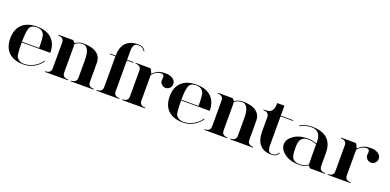

<svg xmlns="http://www.w3.org/2000/svg" viewBox="-2 -1601 5009 2465"><g transform="rotate(20 2502.0 -368.5)"><path d="M175.8 -263.7H410.2Q410.2 -412.1 395.5 -443.4Q368.2 -502.9 293 -502.9Q218.8 -502.9 197.3 -453.1Q175.8 -401.4 175.8 -263.7ZM293 4.9Q161.1 4.9 89.8 -62.5Q19.5 -129.9 19.5 -253.9Q19.5 -377 90.8 -445.3Q162.1 -512.7 293 -512.7Q423.8 -512.7 495.1 -445.3Q566.4 -377 566.4 -253.9H175.8Q175.8 -81.1 195.3 -53.7Q231.4 -4.9 293 -4.9Q366.2 -4.9 430.7 -41Q495.1 -77.1 533.2 -135.7L541 -130.9Q502 -69.3 435.5 -32.2Q369.1 4.9 293 4.9Z M820.3 -429.7V-78.1Q820.3 -9.8 898.4 -9.8V0H585.9V-9.8Q664.1 -9.8 664.1 -78.1V-429.7Q664.1 -498 585.9 -498V-507.8H781.2Q790 -507.8 802.2 -492.7Q814.5 -477.5 816.4 -477.5Q869.1 -512.7 918 -512.7Q1171.9 -512.7 1171.9 -332V-78.1Q1171.9 -9.8 1250 -9.8V0H937.5V-9.8Q1015.6 -9.8 1015.6 -78.1V-322.3Q1015.6 -502.9 918 -502.9Q867.2 -502.9 818.4 -466.8Q820.3 -449.2 820.3 -429.7Z M1367.2 -507.8Q1371.6 -742.2 1591.8 -742.2Q1668.9 -742.2 1694.3 -685.5L1685.5 -681.6Q1662.1 -732.4 1591.8 -732.4Q1523.4 -732.4 1523.4 -632.8V-507.8H1611.3V-498H1523.4V-78.1Q1523.4 -9.8 1601.6 -9.8V0H1289.1V-9.8Q1367.2 -9.8 1367.2 -78.1V-498H1289.1V-507.8Z M2187.5 -415Q2187.5 -383.8 2165 -360.4Q2142.6 -336.9 2109.4 -336.9Q2078.1 -336.9 2054.7 -359.4Q2031.2 -381.8 2031.2 -415Q2031.2 -415 2035.2 -454.1Q2035.2 -493.2 1998 -493.2Q1931.6 -493.2 1875 -428.7V-78.1Q1875 -9.8 1953.1 -9.8V0H1640.6V-9.8Q1718.8 -9.8 1718.8 -78.1V-429.7Q1718.8 -498 1640.6 -498V-507.8H1835.9Q1844.7 -507.8 1853.5 -492.2Q1864.3 -475.6 1869.1 -460.9L1875 -444.3Q1913.1 -479.5 1943.4 -494.1Q1982.4 -512.7 2052.7 -512.7Q2105.5 -512.7 2146.5 -487.3Q2187.5 -461.9 2187.5 -415Z M2353.5 -263.7H2587.9Q2587.9 -412.1 2573.2 -443.4Q2545.9 -502.9 2470.7 -502.9Q2396.5 -502.9 2375 -453.1Q2353.5 -401.4 2353.5 -263.7ZM2470.7 4.9Q2338.9 4.9 2267.6 -62.5Q2197.3 -129.9 2197.3 -253.9Q2197.3 -377 2268.6 -445.3Q2339.8 -512.7 2470.7 -512.7Q2601.6 -512.7 2672.9 -445.3Q2744.1 -377 2744.1 -253.9H2353.5Q2353.5 -81.1 2373 -53.7Q2409.2 -4.9 2470.7 -4.9Q2543.9 -4.9 2608.4 -41Q2672.9 -77.1 2710.9 -135.7L2718.8 -130.9Q2679.7 -69.3 2613.3 -32.2Q2546.9 4.9 2470.7 4.9Z M2998 -429.7V-78.1Q2998 -9.8 3076.2 -9.8V0H2763.7V-9.8Q2841.8 -9.8 2841.8 -78.1V-429.7Q2841.8 -498 2763.7 -498V-507.8H2959Q2967.8 -507.8 2980 -492.7Q2992.2 -477.5 2994.1 -477.5Q3046.9 -512.7 3095.7 -512.7Q3349.6 -512.7 3349.6 -332V-78.1Q3349.6 -9.8 3427.7 -9.8V0H3115.2V-9.8Q3193.4 -9.8 3193.4 -78.1V-322.3Q3193.4 -502.9 3095.7 -502.9Q3044.9 -502.9 2996.1 -466.8Q2998 -449.2 2998 -429.7Z M3623 -239.3Q3623 -151.4 3623 -104.5Q3623 -4.9 3681.6 -4.9Q3742.2 -4.9 3765.6 -55.7L3774.4 -51.8Q3749 4.9 3681.6 4.9Q3466.8 4.9 3466.8 -239.3V-429.7Q3466.8 -498 3388.7 -498V-507.8H3431.6Q3525.4 -507.8 3525.4 -644.5H3623V-507.8H3793.9V-498Q3708.5 -498 3623 -498Z M4409.2 0H4213.9Q4204.1 0 4192.4 -15.6Q4180.7 -31.2 4178.7 -31.2Q4128.9 4.9 4057.6 4.9Q3933.6 4.9 3858.9 -50.8Q3784.2 -106.4 3784.2 -175.8Q3784.2 -245.1 3858.4 -298.3Q3932.6 -351.6 4057.6 -351.6Q4118.2 -351.6 4174.8 -327.1V-351.6Q4174.8 -502.9 4047.9 -502.9Q3966.8 -502.9 3892.6 -460.9L3886.7 -469.7Q3964.8 -512.7 4047.9 -512.7Q4331.1 -512.7 4331.1 -253.9V-78.1Q4331.1 -9.8 4409.2 -9.8ZM4174.8 -316.4Q4119.1 -341.8 4057.6 -341.8Q3985.4 -341.8 3956.1 -287.1Q3940.4 -260.7 3940.4 -175.8Q3940.4 -72.3 3965.8 -41Q3996.1 -4.9 4057.6 -4.9Q4131.8 -4.9 4176.8 -42Q4174.8 -102.5 4174.8 -158.2Z M4994.1 -415Q4994.1 -383.8 4971.7 -360.4Q4949.2 -336.9 4916 -336.9Q4884.8 -336.9 4861.3 -359.4Q4837.9 -381.8 4837.9 -415Q4837.9 -415 4841.8 -454.1Q4841.8 -493.2 4804.7 -493.2Q4738.3 -493.2 4681.6 -428.7V-78.1Q4681.6 -9.8 4759.8 -9.8V0H4447.3V-9.8Q4525.4 -9.8 4525.4 -78.1V-429.7Q4525.4 -498 4447.3 -498V-507.8H4642.6Q4651.4 -507.8 4660.2 -492.2Q4670.9 -475.6 4675.8 -460.9L4681.6 -444.3Q4719.7 -479.5 4750 -494.1Q4789.1 -512.7 4859.4 -512.7Q4912.1 -512.7 4953.1 -487.3Q4994.1 -461.9 4994.1 -415Z"/></g></svg>

Font: spinwerad
Style: Bold
Weight: 700
Width: 7
Version: Version 0.3